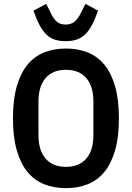

<svg xmlns="http://www.w3.org/2000/svg" viewBox="-20 -961 682 993"><path d="M321 12Q258 12 207.5 -8.5Q157 -29 121.5 -72.5Q86 -116 66.5 -184.5Q47 -253 47 -349Q47 -445 66.5 -513.5Q86 -582 121.5 -625.5Q157 -669 207.5 -689.5Q258 -710 321 -710Q384 -710 434.5 -689.5Q485 -669 520.5 -625.5Q556 -582 575.5 -513.5Q595 -445 595 -349Q595 -253 575.5 -184.5Q556 -116 520.5 -72.5Q485 -29 434.5 -8.5Q384 12 321 12ZM321 -98Q389 -98 426 -140.5Q463 -183 463 -262V-436Q463 -515 426 -557.5Q389 -600 321 -600Q253 -600 216 -557.5Q179 -515 179 -436V-262Q179 -183 216 -140.5Q253 -98 321 -98ZM320 -748Q289 -748 265 -755.5Q241 -763 221.5 -781Q202 -799 185.5 -829.5Q169 -860 153 -906L219 -941L239 -901Q248 -881 257 -868Q266 -855 275.5 -847.5Q285 -840 296 -837Q307 -834 320 -834Q346 -834 364.5 -848Q383 -862 402 -901L422 -941L487 -906Q471 -860 454.5 -829.5Q438 -799 418 -781Q398 -763 374 -755.5Q350 -748 320 -748Z"/></svg>

Font: IBM Plex Sans Condensed SemiBold
Style: Regular
Weight: 600
Width: 3
Designer: Mike Abbink, Paul van der Laan, Pieter van Rosmalen
Foundry: Bold Monday
Version: Version 1.3